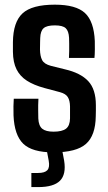

<svg xmlns="http://www.w3.org/2000/svg" viewBox="-20 -628 452 802"><path d="M203.5 8.5Q114.5 8.5 77.2 -27.5Q40 -63.5 36.5 -145.5Q36 -166 36.2 -184.2Q36.5 -202.5 37.5 -215.5H140.5Q139 -186 139.5 -166.8Q140 -147.5 140 -133Q141.5 -102.5 156.5 -90.2Q171.5 -78 203.5 -78Q239.5 -78 255.8 -90.5Q272 -103 272.5 -133.5Q272.5 -147.5 272.5 -153.5Q272.5 -159.5 272.5 -165.2Q272.5 -171 272.5 -183.5Q272 -208.5 263.2 -222.5Q254.5 -236.5 230.5 -243L165 -260.5Q121 -272.5 92.2 -291Q63.5 -309.5 49 -338.5Q34.5 -367.5 34 -411.5Q34 -424 34 -433.2Q34 -442.5 34 -452.5Q35 -536 74.2 -572.2Q113.5 -608.5 209 -608.5Q297.5 -608.5 335 -573.5Q372.5 -538.5 376 -456.5Q376.5 -446 376.2 -422Q376 -398 374.5 -386H268Q269 -399 269 -415Q269 -431 269 -445.8Q269 -460.5 268.5 -470Q267 -498.5 254.5 -510.2Q242 -522 209 -522Q175.5 -522 162.2 -510.2Q149 -498.5 148 -469.5Q148 -464 147.5 -453Q147 -442 147 -421.5Q147.5 -393.5 156 -377Q164.5 -360.5 192.5 -353L251 -338.5Q316.5 -323.5 348.5 -289.2Q380.5 -255 380.5 -188.5Q380.5 -176.5 380.5 -166Q380.5 -155.5 380 -142.5Q379 -62 339 -26.8Q299 8.5 203.5 8.5ZM111 153.5V94.5H139Q167 94.5 177.8 82.8Q188.5 71 183.5 43.5L174 -7H238.5L248 43.5Q257 100.5 230.5 127Q204 153.5 139.5 153.5Z"/></svg>

Font: Big Shoulders Text Thin
Style: Bold
Weight: 700
Version: Version 2.002